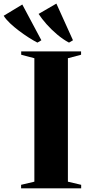

<svg xmlns="http://www.w3.org/2000/svg" viewBox="-92 -1022 483 1042"><path d="M94.5 -36V-706L23 -725V-743H348V-725L276.5 -706V-36L348.5 -19V0H22.5V-19ZM110.5 -791Q90 -801.5 63.8 -818.2Q37.5 -835 11 -855Q-15.5 -875 -37.8 -896Q-60 -917 -72 -936.5L29 -997.5L132.5 -803.5L111.5 -791ZM282 -791Q250 -808 218.2 -834.8Q186.5 -861.5 160.2 -891.2Q134 -921 117.5 -946.5L214 -1002.5L304 -803.5L283 -791Z"/></svg>

Font: Merriweather 144pt Black
Style: Regular
Weight: 900
Version: Version 2.100